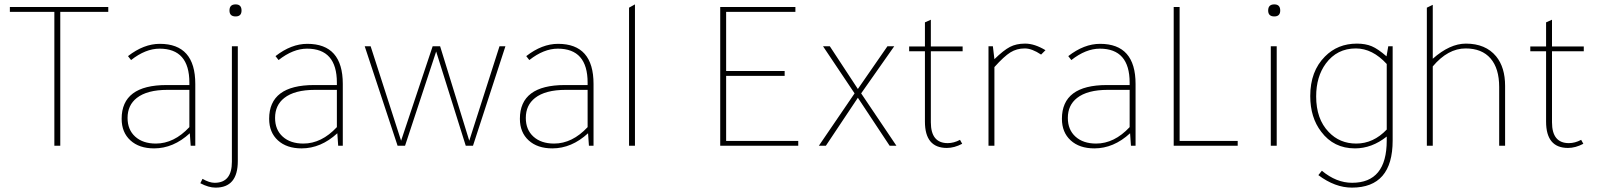

<svg xmlns="http://www.w3.org/2000/svg" viewBox="-20 -665 7286 876"><path d="M25 -611V-633H474V-611H255V0H228V-611Z M871 0H850L846 -57Q771 12 683 12Q615 12 575 -24.5Q535 -61 535 -123Q535 -277 740 -277H844V-288Q844 -443 708 -443Q644 -443 578 -391L564 -409Q636 -465 709 -465Q871 -465 871 -282ZM844 -255H744Q651 -255 604 -218Q562 -185 562 -127Q562 -73 597 -41.5Q632 -10 691 -10Q774 -10 844 -85Z M1065 -454V70Q1065 191 964 191H963Q932 191 894 171L904 151Q935 169 959 169H961Q1038 168 1038 73V-454ZM1027 -617Q1027 -645 1055 -645Q1082 -645 1082 -617Q1082 -590 1055 -590Q1027 -590 1027 -617Z M1544 0H1523L1519 -57Q1444 12 1356 12Q1288 12 1248 -24.5Q1208 -61 1208 -123Q1208 -277 1413 -277H1517V-288Q1517 -443 1381 -443Q1317 -443 1251 -391L1237 -409Q1309 -465 1382 -465Q1544 -465 1544 -282ZM1517 -255H1417Q1324 -255 1277 -218Q1235 -185 1235 -127Q1235 -73 1270 -41.5Q1305 -10 1364 -10Q1447 -10 1517 -85Z M1828 0H1794L1644 -454H1671L1810 -23L1954 -454H1988L2121 -23L2259 -454H2286L2138 0H2105L1970 -430Z M2688 0H2667L2663 -57Q2588 12 2500 12Q2432 12 2392 -24.5Q2352 -61 2352 -123Q2352 -277 2557 -277H2661V-288Q2661 -443 2525 -443Q2461 -443 2395 -391L2381 -409Q2453 -465 2526 -465Q2688 -465 2688 -282ZM2661 -255H2561Q2468 -255 2421 -218Q2379 -185 2379 -127Q2379 -73 2414 -41.5Q2449 -10 2508 -10Q2591 -10 2661 -85Z M2877 -645V0H2850V-630Z M3266 -633H3609V-611H3293V-341H3560V-319H3293V-22H3622V0H3266Z M3894 -259 4029 -454H4060L3909 -239L4070 0H4039L3894 -219L3748 0H3716L3879 -239L3735 -454H3766Z M4227 -431V-107Q4227 -12 4304 -12Q4332 -12 4360 -27L4370 -9Q4334 10 4300 10Q4200 10 4200 -110V-431H4128V-453H4200V-563L4227 -575V-453H4372V-431Z M4750 -436 4730 -416Q4688 -444 4656 -444H4655Q4619 -444 4590 -426Q4561 -408 4517 -359V0H4490V-454H4510L4517 -395Q4559 -436 4588 -451Q4617 -466 4656 -466H4658Q4700 -466 4750 -436Z M5161 0H5140L5136 -57Q5061 12 4973 12Q4905 12 4865 -24.5Q4825 -61 4825 -123Q4825 -277 5030 -277H5134V-288Q5134 -443 4998 -443Q4934 -443 4868 -391L4854 -409Q4926 -465 4999 -465Q5161 -465 5161 -282ZM5134 -255H5034Q4941 -255 4894 -218Q4852 -185 4852 -127Q4852 -73 4887 -41.5Q4922 -10 4981 -10Q5064 -10 5134 -85Z M5335 0V-633H5362V-22H5627V0Z M5805 -454V0H5778V-454ZM5766 -617Q5766 -645 5794 -645Q5821 -645 5821 -617Q5821 -590 5794 -590Q5766 -590 5766 -617Z M6306 -408 6314 -454H6334V-24Q6334 191 6148 191Q6071 191 5995 134L6011 114Q6077 169 6149 169Q6307 169 6307 -24V-42Q6239 12 6162 12Q6065 12 6008 -64Q5958 -129 5958 -227Q5958 -340 6025 -407Q6083 -466 6171 -466Q6210 -466 6238.5 -454Q6267 -442 6306 -408ZM6307 -74V-373Q6242 -444 6166 -444Q6080 -444 6029 -375Q5985 -315 5985 -225Q5985 -122 6042 -63Q6092 -10 6168 -10Q6246 -10 6307 -74Z M6847 0H6820V-268Q6820 -353 6780.5 -398.5Q6741 -444 6667 -444Q6586 -444 6517 -362V0H6490V-630L6517 -643V-397Q6595 -466 6668 -466Q6758 -466 6806 -408Q6847 -358 6847 -273Z M7061 -431V-107Q7061 -12 7138 -12Q7166 -12 7194 -27L7204 -9Q7168 10 7134 10Q7034 10 7034 -110V-431H6962V-453H7034V-563L7061 -575V-453H7206V-431Z"/></svg>

Font: Tajawal ExtraLight
Style: Regular
Weight: 275
Designer: Boutros Fonts
Foundry: Created by Boutros International 2017
Version: Version 1.700